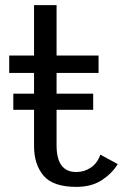

<svg xmlns="http://www.w3.org/2000/svg" viewBox="-20 -720 512 750"><path d="M278 10Q187 10 150 -34Q113 -78 113 -149V-291H32V-354H113V-435H16V-503H113V-700H201V-503H365V-435H201V-354H344V-291H201V-152Q201 -48 278 -48Q309 -48 334.5 -65Q360 -82 372 -116L440 -79Q418 -43 378 -16.5Q338 10 278 10Z"/></svg>

Font: Panamera Medium
Style: Regular
Weight: 500
Designer: Bastien Sozeau
Foundry: NBR — Bastien Sozeau
Version: Version 3.002; ttfautohint (v1.8.4.7-5d5b);gftools[0.9.33]